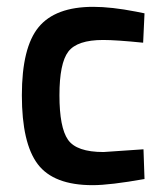

<svg xmlns="http://www.w3.org/2000/svg" viewBox="-20 -531 482 562"><path d="M253 -511Q306 -511 378 -497L403 -492L399 -406Q320 -414 282 -414Q206 -414 180 -380Q154 -346 154 -252Q154 -158 179 -122Q204 -86 283 -86L400 -94L403 -7Q302 11 251 11Q137 11 90.5 -50.5Q44 -112 44 -252Q44 -392 93 -451.5Q142 -511 253 -511Z"/></svg>

Font: TitilliumWeb-SemiBold
Style: SemiBold
Weight: 600
Version: Version 1.001;PS 57.000;hotconv 1.0.70;makeotf.lib2.5.55311